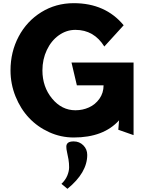

<svg xmlns="http://www.w3.org/2000/svg" viewBox="-20 -860 931 1222"><path d="M371.1 310.1Q396.5 286.1 408.2 257.8Q419.9 229.5 419.9 204.3Q419.9 179.2 415.8 154.1Q411.6 128.9 406.7 108.6Q401.9 88.4 402.1 72.8Q402.3 57.1 413.3 48.6Q424.3 40 449.2 40Q485.4 40 510.3 64.9Q535.2 89.8 535.2 126Q535.2 238.8 409.2 341.8ZM46.9 -412.1Q46.9 -529.3 98.6 -627.2Q150.4 -725.1 242.9 -782.5Q335.4 -839.8 449.2 -839.8Q650.9 -839.8 767.1 -699.2L644 -564Q578.1 -669.9 460 -669.9Q402.8 -669.9 354.5 -635.5Q306.2 -601.1 278.1 -541.7Q250 -482.4 250 -412.1Q250 -307.1 311.5 -232.7Q373 -158.2 460 -158.2Q505.9 -158.2 546.1 -176.3Q586.4 -194.3 612.8 -231.4Q639.2 -268.6 639.2 -316.9H469.2L435.1 -461.9H830.1V0L732.9 -34.2L737.8 -94.2Q639.2 15.1 449.2 15.1Q367.2 15.1 292.7 -18.8Q218.3 -52.7 164.6 -109.9Q110.8 -167 78.9 -246.1Q46.9 -325.2 46.9 -412.1Z"/></svg>

Font: Hussar Preview
Style: Bold
Weight: 700
Foundry: Cannot Into Space Fonts, PlusOne Fonts
Version: Version 2.29RC2 "Millennial"